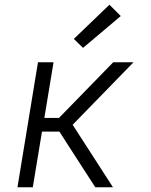

<svg xmlns="http://www.w3.org/2000/svg" viewBox="-20 -794 640 814"><path d="M54 0 141 -530H207L168 -294H230L460 -530H546L288 -265L459 0H384L271 -175L232 -236H158L119 0ZM332 -591 293 -629 444 -774 492 -726Z"/></svg>

Font: Iosevka Curly LtExObl
Style: Regular
Weight: 300
Width: 7
Italic angle: -9°
Monospace: yes
Designer: Belleve Invis
Foundry: Belleve Invis
Version: Version 11.1.0; ttfautohint (v1.8.3)